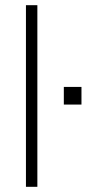

<svg xmlns="http://www.w3.org/2000/svg" viewBox="-20 -720 384 740"><path d="M80 0V-700H124V0ZM226 -317V-385H294V-317Z"/></svg>

Font: Panamera Light
Style: Regular
Weight: 300
Designer: Bastien Sozeau
Foundry: NBR — Bastien Sozeau
Version: Version 3.002; ttfautohint (v1.8.4.7-5d5b);gftools[0.9.33]